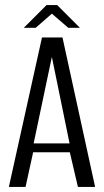

<svg xmlns="http://www.w3.org/2000/svg" viewBox="-20 -739 411 759"><path d="M15 0 146 -591H227L356 0H288L256 -137H111L81 0ZM113 -172H255L185 -514ZM74 -629 164 -719H206L296 -629H250L185 -685L121 -629Z"/></svg>

Font: Alumni Sans Thin
Style: Regular
Weight: 400
Version: Version 1.018